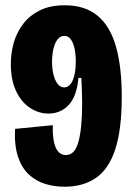

<svg xmlns="http://www.w3.org/2000/svg" viewBox="-20 -693 509 727"><path d="M224 14Q185 14 150 3Q115 -8 88.5 -33Q62 -58 48 -100Q34 -142 37 -205L180 -219Q179 -188 182.5 -166Q186 -144 192.5 -131Q199 -118 208.5 -112Q218 -106 229 -106Q247 -106 258.5 -118.5Q270 -131 277 -156Q284 -181 287.5 -217.5Q291 -254 291 -301Q291 -316 290.5 -332Q290 -348 289.5 -364.5Q289 -381 288 -398H277Q274 -364 265 -338.5Q256 -313 241 -296.5Q226 -280 206.5 -271.5Q187 -263 164 -263Q126 -263 93 -285Q60 -307 40.5 -349Q21 -391 21 -450Q21 -493 32.5 -532.5Q44 -572 68.5 -603.5Q93 -635 131.5 -654Q170 -673 225 -673Q302 -673 349.5 -633.5Q397 -594 419 -517Q441 -440 441 -327Q441 -203 416.5 -128Q392 -53 343.5 -19.5Q295 14 224 14ZM223 -362Q237 -362 247 -374.5Q257 -387 262 -409.5Q267 -432 267 -460Q267 -486 262.5 -508Q258 -530 248.5 -543.5Q239 -557 224 -557Q211 -557 202 -548Q193 -539 187.5 -525Q182 -511 179.5 -493.5Q177 -476 177 -460Q177 -433 182.5 -410.5Q188 -388 198.5 -375Q209 -362 223 -362Z"/></svg>

Font: Bricolage Grotesque 48pt Condensed ExtraBold
Style: Regular
Weight: 800
Width: 3
Designer: Mathieu Triay
Foundry: Atelier Triay
Version: Version 1.001;gftools[0.9.33.dev8+g029e19f]